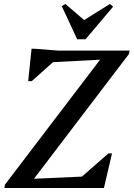

<svg xmlns="http://www.w3.org/2000/svg" viewBox="-20 -944 671 964"><path d="M1.8 0 5.1 -17.4 517.3 -690H630.8L627.2 -672.6L115.2 0ZM83.3 0 93.5 -43.9 493.2 -61.9 478.7 0ZM364 0 374 -42.1 524.5 -173.9H542.5L501.8 0ZM121.6 -536.8 138.4 -699.4H151L271.6 -690L261.4 -645.5L139.6 -536.8ZM211.9 -630.1 224.8 -690H559.7L550.4 -647.9ZM367.6 -746.7 290.1 -913 308 -924.2 416.2 -831.5H383.8L532 -924.2L548 -910.6L409.3 -746.7Z"/></svg>

Font: Platypi Light
Style: Italic
Weight: 300
Italic angle: -13°
Designer: David Sargent
Foundry: Bolt Cutter Type
Version: Version 1.200